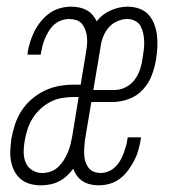

<svg xmlns="http://www.w3.org/2000/svg" viewBox="-20 -548 540 576"><path d="M102 8Q85 8 69.5 3.5Q54 -1 42 -11Q30 -21 23 -35Q16 -49 13 -65Q10 -81 11 -97.5Q12 -114 14 -131Q18 -153 25 -174.5Q32 -196 44.5 -215.5Q57 -235 75 -250.5Q93 -266 114 -276Q135 -286 157 -290Q179 -294 201 -294H222L238 -391Q240 -402 241 -413.5Q242 -425 241 -436Q240 -447 236.5 -457Q233 -467 226.5 -475.5Q220 -484 209.5 -487.5Q199 -491 188 -491Q176 -491 164.5 -487Q153 -483 143.5 -475Q134 -467 127.5 -456.5Q121 -446 116 -435Q111 -424 108 -412.5Q105 -401 103 -390Q103 -388 102.5 -386.5Q102 -385 102 -384H62Q63 -386 63 -388Q63 -390 63 -392Q66 -408 71 -424Q76 -440 84 -455.5Q92 -471 103.5 -485Q115 -499 129.5 -509Q144 -519 160.5 -523.5Q177 -528 194 -528Q206 -528 218 -525.5Q230 -523 240 -517.5Q250 -512 257.5 -503.5Q265 -495 270 -484Q287 -506 312.5 -517Q338 -528 363 -528Q381 -528 398 -522Q415 -516 426 -503.5Q437 -491 443 -475Q449 -459 451 -441.5Q453 -424 452 -405.5Q451 -387 448 -369Q444 -345 435 -321.5Q426 -298 408.5 -279Q391 -260 366.5 -251Q342 -242 318 -242H254L235 -129Q234 -118 233 -107Q232 -96 232.5 -85Q233 -74 236 -64Q239 -54 245 -45.5Q251 -37 261 -33Q271 -29 282 -29Q293 -29 304.5 -33.5Q316 -38 324.5 -46Q333 -54 339.5 -64.5Q346 -75 350 -86Q354 -97 357.5 -108Q361 -119 362 -130Q363 -132 363 -133.5Q363 -135 363 -136H403Q403 -134 402.5 -132Q402 -130 402 -128Q399 -112 394.5 -96Q390 -80 382 -65Q374 -50 363.5 -36Q353 -22 339 -11.5Q325 -1 308.5 3.5Q292 8 276 8Q263 8 250.5 5Q238 2 228 -4.5Q218 -11 211 -20.5Q204 -30 200 -42Q191 -30 180 -20Q169 -10 156 -3.5Q143 3 129 5.5Q115 8 102 8ZM324 -278Q341 -278 357.5 -286.5Q374 -295 384.5 -309.5Q395 -324 400.5 -341Q406 -358 408 -375Q410 -387 411.5 -399.5Q413 -412 412.5 -424.5Q412 -437 409.5 -448.5Q407 -460 401.5 -470Q396 -480 385 -485.5Q374 -491 362 -491Q347 -491 332 -484.5Q317 -478 306.5 -466Q296 -454 290 -439Q284 -424 282 -409L260 -278ZM107 -29Q120 -29 132.5 -33.5Q145 -38 155 -47.5Q165 -57 172 -68.5Q179 -80 184 -92Q189 -104 192 -116.5Q195 -129 197 -141L216 -257H201Q184 -257 166 -254Q148 -251 131.5 -242.5Q115 -234 101 -221Q87 -208 77.5 -192.5Q68 -177 62.5 -160Q57 -143 54 -125Q51 -109 51 -92Q51 -75 57 -60.5Q63 -46 76.5 -37.5Q90 -29 107 -29Z"/></svg>

Font: Iosevka SS04 Extralight
Style: Italic
Weight: 200
Italic angle: -9°
Monospace: yes
Designer: Belleve Invis
Foundry: Belleve Invis
Version: Version 19.0.0; ttfautohint (v1.8.4)